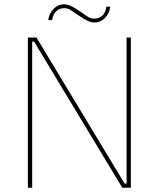

<svg xmlns="http://www.w3.org/2000/svg" viewBox="-20 -875 740 895"><path d="M110 0H130V-681H139L550 0H590V-700H570V-19H561L150 -700H110ZM354 -821Q328 -839 311 -847Q294 -855 278 -855Q265 -855 253 -850Q241 -845 231 -835Q221 -825 214 -811.5Q207 -798 205 -781H223Q227 -810 243 -823.5Q259 -837 279 -837Q296 -837 312 -826.5Q328 -816 345 -804Q371 -786 388 -778Q405 -770 421 -770Q434 -770 446 -775Q458 -780 468 -790Q478 -800 485 -813.5Q492 -827 494 -844H476Q472 -815 456 -801.5Q440 -788 420 -788Q403 -788 387 -798.5Q371 -809 354 -821Z"/></svg>

Font: Fixel Variable
Style: Regular
Weight: 100
Width: 3
Designer: AlfaBravo + MacPaw
Foundry: Kyrylo Tkachov, Marchela Mozhyna, Serhii Makarenko, Maria Weinstein, Zakhar Kryvoshyya
Version: Version 1.211